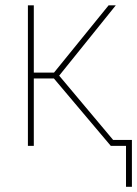

<svg xmlns="http://www.w3.org/2000/svg" viewBox="-20 -556 523 732"><path d="M86.4 0V-535.6H108.9V-279.3H186L394 -535.6H421.4L205.6 -267.6L430.2 0H402.3L185.5 -256.8H108.9V0ZM460.4 156.2V0H407.7V-22.5H482.9V156.2Z"/></svg>

Font: Inter 20pt Thin
Style: Regular
Weight: 250
Version: Version 4.001;git-66647c0bb